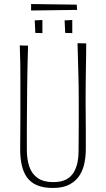

<svg xmlns="http://www.w3.org/2000/svg" viewBox="-20 -921 524 951"><path d="M242 10Q195 10 163.5 -3.5Q132 -17 114 -42Q96 -67 88 -102Q80 -137 80 -180Q80 -215 80.5 -261Q81 -307 81 -352.5Q81 -398 81 -432Q81 -477 81 -520Q81 -563 80.5 -606.5Q80 -650 78 -696L119 -695Q118 -662 117 -625.5Q116 -589 115.5 -553Q115 -517 114.5 -484.5Q114 -452 114 -426Q114 -397 113.5 -361Q113 -325 113 -289Q113 -253 113 -223.5Q113 -194 113 -179Q113 -131 125.5 -95Q138 -59 167 -39Q196 -19 244 -19Q283 -19 307.5 -32Q332 -45 345 -67Q358 -89 363.5 -115Q369 -141 369 -166Q369 -176 369.5 -214Q370 -252 370 -307.5Q370 -363 370 -424Q370 -488 368.5 -540.5Q367 -593 366 -634.5Q365 -676 364 -707L407 -706Q407 -673 406.5 -642.5Q406 -612 405.5 -580Q405 -548 404.5 -510Q404 -472 404 -422Q405 -337 405 -271Q405 -205 405 -182Q405 -149 398.5 -115Q392 -81 374.5 -53Q357 -25 325 -7.5Q293 10 242 10ZM134 -869V-901L360 -898L362 -872ZM190 -757 155 -758 152 -820 190 -822ZM338 -757 303 -758 300 -820 338 -822Z"/></svg>

Font: Truculenta Thin
Style: Regular
Weight: 250
Version: Version 1.002